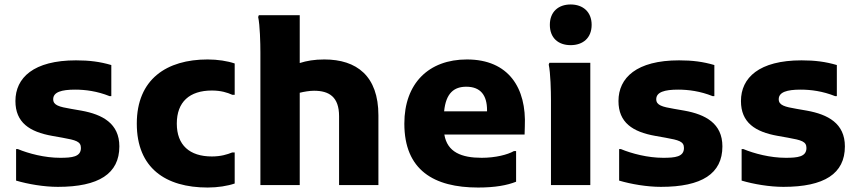

<svg xmlns="http://www.w3.org/2000/svg" viewBox="-20 -828 3834 859"><path d="M52 -161V-20C106 -4 177 8 239 8C422 8 514 -51 514 -173C514 -276 438 -316 344 -333L298 -341C245 -350 218 -357 218 -384C218 -416 255 -427 316 -427C362 -427 415 -420 470 -398H478V-537C427 -552 380 -558 320 -558C130 -558 49 -480 49 -376C49 -280 112 -238 214 -220L259 -212C320 -201 342 -195 342 -166C342 -126 302 -122 249 -122C180 -122 108 -141 60 -161Z M592 -275C592 -76 721 11 909 11C954 11 998 4 1030 -7V-146H1019C997 -137 968 -128 928 -128C828 -128 771 -179 771 -275C771 -372 828 -423 928 -423C968 -423 997 -414 1019 -404H1030V-544C998 -555 954 -562 909 -562C726 -562 592 -474 592 -275Z M1431 -562C1387 -562 1352 -556 1321 -546V-760H1138L1135 -752C1143 -716 1145 -634 1145 -594V0H1321V-413C1341 -418 1366 -422 1385 -422C1452 -422 1497 -395 1497 -308V0H1673V-312C1673 -488 1576 -562 1431 -562Z M2069 -562C1898 -562 1789 -455 1789 -275C1789 -67 1921 11 2119 11C2195 11 2249 1 2289 -15V-152H2279C2251 -136 2197 -122 2135 -122C2045 -122 1981 -147 1968 -226H2327L2328 -262C2336 -434 2256 -562 2069 -562ZM2159 -330H1967C1975 -412 2012 -440 2066 -440C2130 -440 2159 -402 2159 -335Z M2533 -626C2588 -626 2627 -658 2627 -717C2627 -775 2588 -808 2533 -808C2478 -808 2440 -775 2440 -717C2440 -658 2478 -626 2533 -626ZM2445 -380V0H2621V-547H2438L2435 -539C2443 -503 2445 -420 2445 -380Z M2750 -161V-20C2804 -4 2875 8 2937 8C3120 8 3212 -51 3212 -173C3212 -276 3136 -316 3042 -333L2996 -341C2943 -350 2916 -357 2916 -384C2916 -416 2953 -427 3014 -427C3060 -427 3113 -420 3168 -398H3176V-537C3125 -552 3078 -558 3018 -558C2828 -558 2747 -480 2747 -376C2747 -280 2810 -238 2912 -220L2957 -212C3018 -201 3040 -195 3040 -166C3040 -126 3000 -122 2947 -122C2878 -122 2806 -141 2758 -161Z M3298 -161V-20C3352 -4 3423 8 3485 8C3668 8 3760 -51 3760 -173C3760 -276 3684 -316 3590 -333L3544 -341C3491 -350 3464 -357 3464 -384C3464 -416 3501 -427 3562 -427C3608 -427 3661 -420 3716 -398H3724V-537C3673 -552 3626 -558 3566 -558C3376 -558 3295 -480 3295 -376C3295 -280 3358 -238 3460 -220L3505 -212C3566 -201 3588 -195 3588 -166C3588 -126 3548 -122 3495 -122C3426 -122 3354 -141 3306 -161Z"/></svg>

Font: Kufam Arabic Latin Roman Bold
Style: Regular
Weight: 700
Designer: Wael Morcos & Artur Schmal
Version: Version 1.200;PS 001.200;hotconv 1.0.88;makeotf.lib2.5.64775